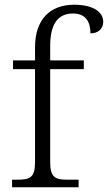

<svg xmlns="http://www.w3.org/2000/svg" viewBox="-20 -791 456 811"><path d="M31 0H312V-32H267C215 -32 192 -39 192 -107V-499H334V-536H192V-597C192 -684 221 -734 288 -734C346 -734 362 -694 362 -650C392 -650 416 -667 416 -699C416 -737 379 -771 293 -771C190 -771 128 -707 128 -592V-536H35V-499H128V-107C128 -39 105 -32 53 -32H31Z"/></svg>

Font: Noto Serif Ethiopic Light
Style: Regular
Weight: 300
Designer: Monotype Design Team
Foundry: Monotype Imaging Inc.
Version: Version 2.102